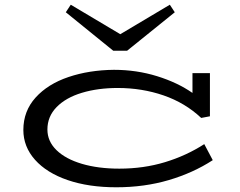

<svg xmlns="http://www.w3.org/2000/svg" viewBox="-20 -781 1019 814"><path d="M882 -102Q799 -48 695.5 -17.5Q592 13 473 13Q356 13 267 -17.5Q178 -48 128.5 -103.5Q79 -159 79 -230Q79 -310 131 -367.5Q183 -425 270.5 -454.5Q358 -484 463 -485Q559 -485 646 -458Q733 -431 796 -387V-471H870V-288L833 -281Q765 -345 673.5 -376.5Q582 -408 479 -408Q395 -408 327 -387.5Q259 -367 220 -327Q181 -287 181 -232Q181 -182 219.5 -144.5Q258 -107 327 -86.5Q396 -66 486 -66Q589 -66 679.5 -93.5Q770 -121 846 -170ZM721 -729 519 -566H460L259 -729L280 -761L490 -636L700 -761Z"/></svg>

Font: BioRhyme Expanded
Style: Regular
Weight: 400
Width: 7
Designer: Aoife Mooney
Foundry: Aoife Mooney Type
Version: Version 1.000